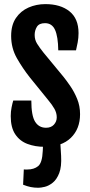

<svg xmlns="http://www.w3.org/2000/svg" viewBox="-20 -700 436 925"><path d="M31.7 -140.6Q31.7 -162.6 35.9 -183.1Q40 -203.6 43.9 -215.8H130.9Q130.9 -142.6 149.2 -113.5Q167.5 -84.5 201.7 -84.5Q226.1 -84.5 239.7 -99.4Q253.4 -114.3 253.4 -134.8Q253.4 -156.2 241.9 -176.3Q230.5 -196.3 210.4 -220.2L124 -326.7Q88.9 -371.1 61.3 -419.7Q33.7 -468.3 33.7 -526.9Q33.7 -579.1 56.6 -613Q79.6 -647 117.2 -663.6Q154.8 -680.2 198.7 -680.2Q271.5 -680.2 314.9 -645.3Q358.4 -610.4 358.4 -540.5Q358.4 -517.6 354.2 -495.4Q350.1 -473.1 346.2 -457.5H260.7Q259.8 -523.9 245.1 -556.2Q230.5 -588.4 196.8 -588.4Q168.5 -588.4 157.7 -570.8Q147 -553.2 147 -531.7Q147 -508.3 158.7 -489.5Q170.4 -470.7 189 -447.3L286.6 -329.1Q300.8 -311.5 319.3 -284.4Q337.9 -257.3 351.8 -223.4Q365.7 -189.5 365.7 -149.9Q365.7 -79.1 321.3 -35.9Q276.9 7.3 194.3 7.3Q149.4 7.3 112.3 -6.6Q75.2 -20.5 53.5 -53Q31.7 -85.4 31.7 -140.6ZM271 -6.3 274.4 50.8Q277.3 103 265.4 133.8Q253.4 164.6 234.4 179.9Q215.3 195.3 196 200Q176.8 204.6 165 204.6Q145 204.6 128.2 201.2Q111.3 197.8 91.3 189.9L94.7 116.2Q98.6 116.7 102.8 116.7Q106.9 116.7 110.8 116.7Q144 116.7 163.8 100.3Q183.6 84 186 27.3L187.5 -6.3Z"/></svg>

Font: Fjalla One
Style: Regular
Weight: 400
Designer: Irina Smirnova, Eben Sorkin
Foundry: Sorkin Type
Version: Version 1.002; ttfautohint (v1.8.4.7-5d5b);gftools[0.9.25]